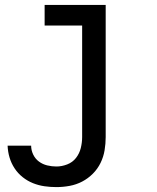

<svg xmlns="http://www.w3.org/2000/svg" viewBox="-20 -540 640 783"><path d="M210 223Q185 223 161 219.5Q137 216 114.5 207Q92 198 72.5 182.5Q53 167 39.5 146.5Q26 126 19 102.5Q12 79 11 54H107Q107 73 115.5 90.5Q124 108 139 119Q154 130 172.5 134.5Q191 139 210 139Q232 139 254 130.5Q276 122 290 104Q304 86 309.5 63.5Q315 41 315 19V-436H162V-520H411V19Q411 46 406.5 73Q402 100 390 124.5Q378 149 358.5 168.5Q339 188 315 200.5Q291 213 264 218Q237 223 210 223Z"/></svg>

Font: Zed Mono Medium Extended
Style: Regular
Weight: 500
Width: 7
Monospace: yes
Designer: Belleve Invis
Foundry: Belleve Invis
Version: Version 1.0.0; ttfautohint (v1.8.4)